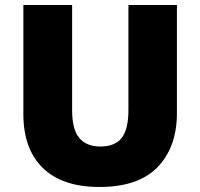

<svg xmlns="http://www.w3.org/2000/svg" viewBox="-20 -734 797 764"><path d="M684 -284Q684 -149 607.5 -69.5Q531 10 376 10Q228 10 150.5 -65.5Q73 -141 73 -280V-714H267V-295Q267 -219 295.5 -185Q324 -151 379 -151Q438 -151 464.5 -185.5Q491 -220 491 -296V-714H684Z"/></svg>

Font: Noto Sans Bengali UI Black
Style: Regular
Weight: 900
Designer: Jelle Bosma - Monotype Design Team
Foundry: Monotype Imaging Inc.
Version: Version 2.003; ttfautohint (v1.8.4.7-5d5b)